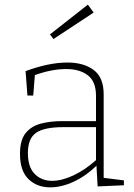

<svg xmlns="http://www.w3.org/2000/svg" viewBox="-20 -799 577 826"><path d="M400 3 395 -86Q350 -42 297.5 -17.5Q245 7 196 7Q139 7 102.5 -28.5Q66 -64 66 -137Q66 -196 90 -226Q114 -256 155 -267Q196 -278 248 -278H393V-387Q393 -448 358 -475Q323 -502 265 -502Q203 -502 130 -476L123 -388H98L90 -493Q190 -530 270 -530Q340 -530 383 -498Q426 -466 426 -393V-34L513 -23V-2ZM100 -141Q100 -80 129.5 -50.5Q159 -21 204 -21Q246 -21 296 -44.5Q346 -68 393 -110V-252H252Q170 -252 135 -227.5Q100 -203 100 -141ZM210 -631 195 -651 358 -779 383 -745Z"/></svg>

Font: Bitter ExtraLight
Style: Regular
Weight: 200
Designer: Sol Matas, and Bitter project Authors
Foundry: Sol Matas
Version: Version 2.001